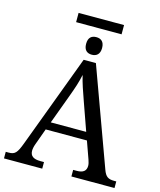

<svg xmlns="http://www.w3.org/2000/svg" viewBox="-140 -1084 985 1183"><g transform="rotate(15 352.5 -492.5)"><path d="M212 -926H502V-985H212ZM357 -757C385 -757 408 -772 408 -813C408 -855 385 -869 357 -869C328 -869 306 -855 306 -813C306 -772 328 -757 357 -757ZM0 0H244V-42H221C177 -42 155 -57 155 -91C155 -102 158 -118 164 -134L202 -239H465L505 -127C510 -112 513 -101 513 -90C513 -57 493 -42 453 -42H430V0H705V-42H692C653 -42 636 -53 621 -95L395 -714H317L95 -120C71 -56 58 -42 19 -42H0ZM221 -289 289 -473C312 -535 325 -574 335 -622C346 -574 364 -523 385 -464L447 -289Z"/></g></svg>

Font: Noto Serif Thai
Style: Regular
Weight: 400
Designer: Monotype Design Team
Foundry: Monotype Imaging Inc.
Version: Version 1.901